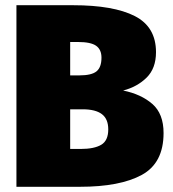

<svg xmlns="http://www.w3.org/2000/svg" viewBox="-20 -716 662 736"><path d="M607 -206Q607 -91 523.5 -45.5Q440 0 287 0H43V-696H260Q415 -696 496.5 -654.5Q578 -613 578 -516Q578 -454 542 -418.5Q506 -383 452 -369Q521 -355 564 -317.5Q607 -280 607 -206ZM249 -555V-427H284Q331 -427 350 -442.5Q369 -458 369 -495Q369 -526 348.5 -540.5Q328 -555 279 -555ZM395 -220Q395 -260 370.5 -278.5Q346 -297 297 -297H249V-145H289Q341 -145 368 -161Q395 -177 395 -220Z"/></svg>

Font: FiraGO Heavy
Style: Regular
Weight: 900
Designer: bBox Type
Foundry: bBox Type GmbH
Version: Version 1.001